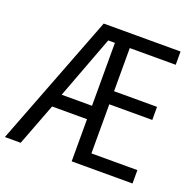

<svg xmlns="http://www.w3.org/2000/svg" viewBox="-126 -845 992 976"><g transform="rotate(20 369.5 -357.0)"><path d="M689 0H359.9V-228H170.9L84 0H-1.5L273.4 -713.9H689V-642.1H440.4V-408.7H672.9V-337.9H440.4V-72.3H689ZM196.3 -300.8H360.4V-641.1H324.2Z"/></g></svg>

Font: Open Sans SemiCondensed
Style: Regular
Weight: 400
Width: 4
Designer: Monotype Design Team
Foundry: Monotype Imaging Inc.
Version: Version 3.000